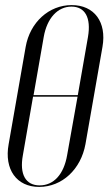

<svg xmlns="http://www.w3.org/2000/svg" viewBox="-20 -727 436 755"><path d="M14 -160C-4 -61 45 8 134 8C224 8 298 -61 316 -160L383 -543C400 -640 351 -707 262 -707C172 -707 98 -639 81 -543ZM152 -582C165 -656 207 -701 261 -701C314 -701 339 -658 326 -582L286 -353H112ZM110 -347H285L244 -117C231 -41 191 2 136 2C81 2 56 -41 70 -117Z"/></svg>

Font: Moniqa Ita Display
Style: Italic
Weight: 400
Italic angle: -10°
Designer: Rajesh Rajput
Foundry: Rajesh Rajput
Version: Version 1.000